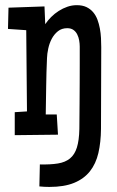

<svg xmlns="http://www.w3.org/2000/svg" viewBox="-20 -529 457 750"><path d="M374.5 -25.4Q374 26.9 364.3 68.8Q354.5 110.8 331.3 140.1Q308.1 169.4 269.5 185.3Q231 201.2 172.9 201.2Q163.1 201.2 153.3 200.7Q143.6 200.2 133.8 199.2L135.7 113.3Q177.2 114.3 206.1 109.6Q234.9 105 253.2 90.1Q271.5 75.2 280.3 47.4Q289.1 19.5 290 -25.4Q290.5 -79.6 290.8 -124.3Q291 -168.9 291.3 -207.3Q291.5 -245.6 291.5 -279.5Q291.5 -313.5 291.5 -346.7Q291.5 -358.4 289.3 -371.1Q287.1 -383.8 281.7 -394.5Q276.4 -405.3 266.8 -412.1Q257.3 -418.9 242.7 -418.9Q221.2 -418.9 206.3 -407Q191.4 -395 182.1 -377.4Q172.9 -359.9 168.5 -339.4Q164.1 -318.8 163.6 -301.8Q161.1 -246.6 160.4 -191.9Q159.7 -137.2 158.7 -82H201.7L206.5 -2.9L37.6 -1V-90.8L85.4 -93.8L82.5 -411.1L11.2 -416L13.2 -499L153.8 -503.9L156.7 -434.6Q166.5 -449.2 179.9 -462.6Q193.4 -476.1 209.5 -486.3Q225.6 -496.6 243.4 -502.7Q261.2 -508.8 279.8 -508.8Q301.8 -508.8 317.4 -501.5Q333 -494.1 343.8 -481.4Q354.5 -468.8 360.6 -452.4Q366.7 -436 370.1 -417.7Q373.5 -399.4 374.5 -380.6Q375.5 -361.8 375.5 -344.7Z"/></svg>

Font: Maiden Orange
Style: Regular
Weight: 400
Designer: Astigmatic (AOETI)
Foundry: Astigmatic (AOETI)
Version: Version 1.000